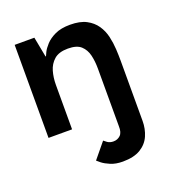

<svg xmlns="http://www.w3.org/2000/svg" viewBox="-115 -505 735 797"><g transform="rotate(-20 253.0 -106.5)"><path d="M294 198Q263 198 240.5 188.5Q218 179 205.5 169Q193 159 190 156L246 88Q249 91 259.5 98.5Q270 106 286 106Q304 106 316.5 94Q329 82 328 54V-17H428V67Q428 102 415 132Q402 162 372.5 180Q343 198 294 198ZM37 0V-411H124L141 -322H143Q144 -325 150.5 -338.5Q157 -352 172.5 -369Q188 -386 214.5 -398.5Q241 -411 281 -411Q325 -411 352.5 -396.5Q380 -382 396 -358.5Q412 -335 418.5 -306.5Q425 -278 426.5 -250Q428 -222 428 -199V0H328V-200Q328 -233 321.5 -260Q315 -287 296.5 -304Q278 -321 239 -321Q199 -321 178 -302.5Q157 -284 149 -256Q141 -228 141 -196V0Z"/></g></svg>

Font: Darker Grotesque Light
Style: Bold
Weight: 700
Version: Version 1.000;gftools[0.9.28]